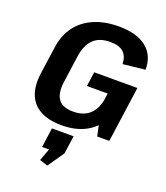

<svg xmlns="http://www.w3.org/2000/svg" viewBox="-174 -827 1060 1229"><g transform="rotate(20 356.0 -213.0)"><path d="M291.5 10.1Q204.8 10.1 147.5 -20.2Q90.3 -50.6 66.4 -110.2Q42.5 -169.9 54.6 -258.1L80.9 -444.8Q92.9 -529 136.9 -588.2Q180.9 -647.4 253.6 -678.7Q326.3 -710.1 421.8 -710.1Q544.5 -710.1 610.4 -657.9Q676.3 -605.7 676.3 -507.9L525.6 -491.6Q523.6 -544.7 494.4 -571.3Q465.1 -597.9 404.5 -597.9Q330.5 -597.9 289.8 -558.3Q249.1 -518.8 238.2 -441.2L212.4 -257.6Q201.4 -178.1 229.4 -137.8Q257.4 -97.5 331.5 -97.5Q403.5 -97.5 444.7 -137Q485.9 -176.6 496.3 -249.7L589.4 -227.1Q579.4 -154.4 541 -101.2Q502.6 -48.1 439.6 -19Q376.6 10.1 291.5 10.1ZM488.8 -199 509.7 -345.1 550 -281.7H359.1L372.8 -380.1H667L613.9 -0.5H531.4ZM388.9 50 371.8 172.6 294.8 283.7 239.4 265.9 300.5 101.7 349.8 183.2H222.9L241.5 50Z"/></g></svg>

Font: Pathway Extreme 8pt Thin
Style: Italic
Weight: 100
Italic angle: -8°
Designer: Eduardo Rodriguez Tunni
Foundry: Eduardo Rodriguez Tunni
Version: Version 1.000